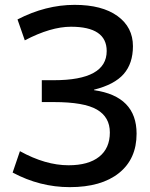

<svg xmlns="http://www.w3.org/2000/svg" viewBox="-20 -760 619 790"><path d="M262 -80Q344 -80 388 -115Q432 -150 432 -215Q432 -278 379 -309Q326 -340 202 -340H152V-430H202Q419 -430 419 -550Q419 -650 272 -650Q189 -650 82 -594L52 -680Q168 -740 287 -740Q400 -740 463.5 -694Q527 -648 527 -570Q527 -499 489 -455.5Q451 -412 367 -391V-389Q542 -364 542 -210Q542 -106 469.5 -48Q397 10 267 10Q144 10 32 -50L62 -138Q167 -80 262 -80Z"/></svg>

Font: M PLUS 1p Medium
Style: Regular
Weight: 500
Version: Version 1.062